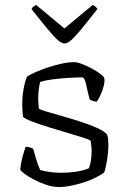

<svg xmlns="http://www.w3.org/2000/svg" viewBox="-20 -749 511 769"><path d="M215 0Q192 0 166 -8.5Q140 -17 116.5 -29.5Q93 -42 78 -53Q63 -64 61 -70Q63 -94 70 -120Q77 -146 83 -161Q92 -161 100 -158.5Q108 -156 113 -153Q118 -135 124.5 -112.5Q131 -90 141 -68Q159 -63 180.5 -60Q202 -57 225 -57Q253 -57 282.5 -61Q312 -65 336 -75Q341 -86 344 -105.5Q347 -125 347 -144Q347 -152 346 -162.5Q345 -173 343 -185Q340 -189 314 -197.5Q288 -206 250 -217Q212 -228 173.5 -240Q135 -252 106.5 -263Q78 -274 72 -282Q71 -294 70 -306Q69 -318 69 -329Q69 -363 74.5 -393Q80 -423 88 -442Q100 -450 122.5 -460Q145 -470 172 -479Q199 -488 226.5 -494Q254 -500 276 -500Q289 -500 309 -492.5Q329 -485 349 -474Q369 -463 383 -452Q397 -441 398 -435Q400 -422 395 -403Q390 -384 382 -367.5Q374 -351 368 -342Q360 -342 351.5 -345Q343 -348 339 -351Q330 -386 324.5 -412.5Q319 -439 308 -439Q285 -439 252.5 -437Q220 -435 190 -431Q160 -427 141 -421Q137 -407 135 -388.5Q133 -370 133 -353Q133 -341 134 -330.5Q135 -320 136 -314Q140 -310 165 -302.5Q190 -295 227 -284.5Q264 -274 301.5 -262Q339 -250 369 -236.5Q399 -223 409 -210Q412 -201 413 -190.5Q414 -180 414 -170Q414 -138 408 -103.5Q402 -69 397 -58Q385 -49 364.5 -38.5Q344 -28 318.5 -19.5Q293 -11 266.5 -5.5Q240 0 215 0ZM238 -575Q227 -575 212 -588Q197 -601 172 -631Q147 -661 106 -713Q107 -715 111 -720Q115 -725 125 -729L238 -635L351 -729Q361 -725 365 -720Q369 -715 370 -713Q328 -659 303 -629Q278 -599 263.5 -587Q249 -575 238 -575Z"/></svg>

Font: Texturina Medium 12pt Thin
Style: Regular
Weight: 250
Version: Version 1.002